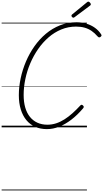

<svg xmlns="http://www.w3.org/2000/svg" viewBox="-20 -1561 1265 2354"><path d="M555 22Q475 22 411.5 -6Q348 -34 303.5 -88Q259 -142 235 -219Q211 -296 211 -394Q211 -496 233.5 -601.5Q256 -707 298.5 -807Q341 -907 402.5 -994Q464 -1081 542.5 -1147Q621 -1213 715.5 -1250.5Q810 -1288 918 -1288Q984 -1288 1041 -1270.5Q1098 -1253 1144 -1220Q1190 -1187 1220 -1140Q1227 -1130 1224 -1122.5Q1221 -1115 1210 -1107Q1200 -1101 1193 -1103Q1186 -1105 1175 -1116Q1141 -1156 1102 -1182.5Q1063 -1209 1016.5 -1222Q970 -1235 912 -1235Q817 -1235 732 -1200Q647 -1165 575.5 -1103Q504 -1041 447.5 -959.5Q391 -878 351 -784Q311 -690 290.5 -591Q270 -492 270 -397Q270 -310 289.5 -242.5Q309 -175 347 -128Q385 -81 439 -56.5Q493 -32 561 -32Q616 -32 668.5 -49Q721 -66 771 -98Q821 -130 869 -173Q917 -216 965 -268Q974 -277 981.5 -276.5Q989 -276 998 -267Q1007 -258 1007 -250.5Q1007 -243 998 -232Q929 -151 855.5 -94.5Q782 -38 706.5 -8Q631 22 555 22ZM880 -1344Q872 -1344 864 -1352Q856 -1360 856 -1368Q856 -1370 857 -1373.5Q858 -1377 861 -1381L1045 -1532Q1050 -1536 1053.5 -1538.5Q1057 -1541 1063 -1541Q1069 -1541 1076 -1536Q1083 -1531 1088 -1523Q1093 -1515 1093 -1508Q1093 -1504 1092 -1500.5Q1091 -1497 1085 -1493L895 -1351Q890 -1348 887 -1346Q884 -1344 880 -1344ZM0 763H1046V773H0ZM0 -20H1046V0H0ZM0 -505H1046V-500H0ZM0 -1283H1046V-1273H0Z"/></svg>

Font: Playwrite NL Guides
Style: Regular
Weight: 400
Designer: Veronika Burian, José Scaglione
Foundry: TypeTogether
Version: Version 1.003